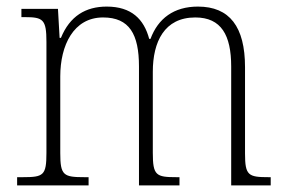

<svg xmlns="http://www.w3.org/2000/svg" viewBox="-20 -563 868 583"><path d="M32 0H249V-25H237C173 -25 163 -30 163 -98V-331C163 -425 203 -510 293 -510C373 -510 402 -459 402 -361V0H525V-25H516C454 -25 444 -30 444 -99V-345C444 -436 479 -510 573 -510C652 -510 682 -456 682 -361V0H802V-25H796C734 -25 724 -30 724 -97V-359C724 -482 677 -543 581 -543C508 -543 460 -507 437 -445H433C417 -505 379 -543 304 -543C240 -543 192 -514 165 -448H161L156 -536H45V-511H55C111 -511 121 -504 121 -436V-99C121 -30 112 -25 49 -25H32Z"/></svg>

Font: Noto Serif Ethiopic SemiCondensed ExtraLight
Style: Regular
Weight: 200
Width: 4
Designer: Monotype Design Team
Foundry: Monotype Imaging Inc.
Version: Version 2.102